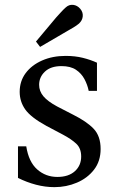

<svg xmlns="http://www.w3.org/2000/svg" viewBox="-20 -760 482 790"><path d="M204 10Q166 10 128 0Q90 -10 54 -28V-158H88Q98 -94 133 -63Q168 -32 216 -32Q262 -32 288 -55.5Q314 -79 314 -116Q314 -150 293.5 -169Q273 -188 239 -206L171 -242Q107 -277 84 -309.5Q61 -342 61 -382Q61 -426 85.5 -459Q110 -492 153 -511Q196 -530 250 -530Q289 -530 321 -522Q353 -514 379 -502V-386H345Q340 -411 327.5 -434.5Q315 -458 292.5 -473Q270 -488 233 -488Q189 -488 165 -465.5Q141 -443 141 -411Q141 -385 158.5 -364Q176 -343 215 -322L281 -288Q337 -260 365.5 -230Q394 -200 394 -147Q394 -97 367 -62Q340 -27 296.5 -8.5Q253 10 204 10ZM145 -567 128 -589 211 -688Q222 -700 231 -710Q240 -720 250 -729Q264 -742 281 -740Q298 -738 310 -724Q322 -710 320.5 -693Q319 -676 305 -663Q294 -654 283 -647.5Q272 -641 258 -633Z"/></svg>

Font: Hedvig Letters Serif 18pt
Style: Regular
Weight: 400
Designer: Alexander Örn & Tor Weibull
Foundry: Kanon Foundry
Version: Version 1.000